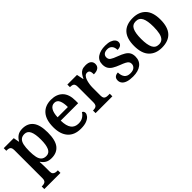

<svg xmlns="http://www.w3.org/2000/svg" viewBox="100 -1439 2563 2563"><g transform="rotate(-45 1381.5 -157.5)"><path d="M15 233V184H25Q43 184 60.5 179.5Q78 175 89 160.5Q100 146 100 117V-418Q100 -448 90.5 -463Q81 -478 65 -482.5Q49 -487 29 -487H18V-536H207L222 -454H226Q248 -495 284.5 -520.5Q321 -546 379 -546Q478 -546 530.5 -479Q583 -412 583 -267Q583 -122 530.5 -55.5Q478 11 378 11Q323 11 288.5 -10Q254 -31 232 -66H227Q229 -38 230 -7.5Q231 23 231 46V118Q231 147 242.5 161Q254 175 271.5 179.5Q289 184 306 184H320V233ZM346 -59Q402 -59 426.5 -111.5Q451 -164 451 -267Q451 -369 426.5 -422Q402 -475 346 -475Q302 -475 276.5 -451.5Q251 -428 241 -382Q231 -336 231 -267Q231 -199 241 -152.5Q251 -106 276.5 -82.5Q302 -59 346 -59Z M932 10Q811 10 747 -62Q683 -134 683 -265Q683 -405 745.5 -476.5Q808 -548 921 -548Q1026 -548 1085.5 -487.5Q1145 -427 1145 -308V-258H816Q818 -155 854 -108Q890 -61 959 -61Q1010 -61 1044.5 -84Q1079 -107 1096 -138Q1108 -135 1116 -124.5Q1124 -114 1124 -98Q1124 -75 1104 -49.5Q1084 -24 1041.5 -7Q999 10 932 10ZM1012 -319Q1012 -396 991.5 -441.5Q971 -487 922 -487Q875 -487 848 -444Q821 -401 818 -319Z M1216 0V-49H1219Q1242 -49 1259.5 -54Q1277 -59 1287 -74.5Q1297 -90 1297 -121V-419Q1297 -449 1287.5 -463.5Q1278 -478 1261 -482.5Q1244 -487 1222 -487H1219V-536H1401L1421 -439H1426Q1441 -472 1458.5 -496.5Q1476 -521 1502 -534Q1528 -547 1571 -547Q1627 -547 1653 -524.5Q1679 -502 1679 -465Q1679 -425 1650.5 -403.5Q1622 -382 1566 -382Q1566 -410 1562 -427.5Q1558 -445 1547 -454Q1536 -463 1517 -463Q1492 -463 1475 -444.5Q1458 -426 1448 -396Q1438 -366 1433 -332.5Q1428 -299 1428 -270V-116Q1428 -87 1438 -72.5Q1448 -58 1465 -53.5Q1482 -49 1502 -49H1533V0Z M1916 10Q1854 10 1813 -3.5Q1772 -17 1752 -42Q1732 -67 1732 -101Q1732 -128 1744 -144Q1756 -160 1774 -166.5Q1792 -173 1810 -173Q1810 -115 1836.5 -80.5Q1863 -46 1921 -46Q1972 -46 1997.5 -68.5Q2023 -91 2023 -125Q2023 -148 2011.5 -163Q2000 -178 1973.5 -192Q1947 -206 1901 -223Q1846 -244 1810 -266Q1774 -288 1756 -318.5Q1738 -349 1738 -395Q1738 -470 1794.5 -508.5Q1851 -547 1943 -547Q1999 -547 2034.5 -533.5Q2070 -520 2087.5 -499Q2105 -478 2105 -453Q2105 -423 2083.5 -406Q2062 -389 2020 -389Q2020 -438 1996 -465.5Q1972 -493 1930 -493Q1886 -493 1864.5 -474Q1843 -455 1843 -424Q1843 -389 1870 -370Q1897 -351 1965 -326Q2019 -306 2055 -284.5Q2091 -263 2109 -233Q2127 -203 2127 -157Q2127 -77 2071 -33.5Q2015 10 1916 10Z M2461 10Q2346 10 2279.5 -59.5Q2213 -129 2213 -270Q2213 -410 2276.5 -479Q2340 -548 2464 -548Q2580 -548 2646 -479Q2712 -410 2712 -270Q2712 -129 2648.5 -59.5Q2585 10 2461 10ZM2463 -49Q2506 -49 2531.5 -74Q2557 -99 2568 -148.5Q2579 -198 2579 -270Q2579 -379 2552.5 -433.5Q2526 -488 2462 -488Q2398 -488 2372 -433.5Q2346 -379 2346 -270Q2346 -161 2372.5 -105Q2399 -49 2463 -49Z"/></g></svg>

Font: Noto Serif Hebrew SemiBold
Style: Regular
Weight: 600
Version: Version 2.003